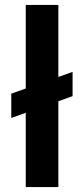

<svg xmlns="http://www.w3.org/2000/svg" viewBox="-20 -763 343 783"><path d="M85 0V-303L26 -282V-381L85 -402V-743H218V-449L276 -470V-371L218 -350V0Z"/></svg>

Font: Saira SemiExpanded SemiBold
Style: Regular
Weight: 600
Width: 6
Designer: Hector Gatti with collaboration of the Omnibus-Type team
Foundry: Omnibus-Type
Version: Version 1.101